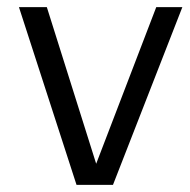

<svg xmlns="http://www.w3.org/2000/svg" viewBox="-20 -517 531 537"><path d="M417 -497H490L296 0H194L33 -497H111L249 -59Z"/></svg>

Font: LivvicRegular
Style: Regular
Weight: 400
Designer: Jacques Le Bailly, Baron von Fonthausen
Version: Version 1.001; ttfautohint (v1.8.2)